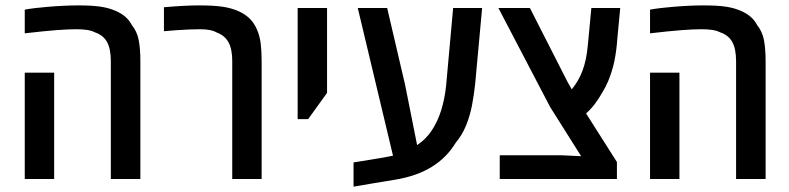

<svg xmlns="http://www.w3.org/2000/svg" viewBox="-20 -660 2911 708"><path d="M388.7 0V-434.6Q388.7 -479.5 374.8 -504.9Q360.8 -530.3 330.6 -540.5Q318.4 -546.9 301 -549.6Q283.7 -552.2 261.7 -552.2Q231 -552.2 186.8 -548.8Q142.6 -545.4 71.3 -537.1V-624.5Q90.3 -627.9 111.6 -630.4Q132.8 -632.8 155.8 -634.8Q189.9 -637.7 218 -638.9Q246.1 -640.1 269.5 -640.1Q318.8 -640.1 350.3 -635.5Q381.8 -630.9 407.2 -619.6Q427.2 -610.8 441.9 -598.4Q456.5 -585.9 466.3 -567.4Q485.4 -543.9 491.5 -512.2Q497.6 -480.5 497.6 -434.1V0ZM71.3 0V-392.1H179.7V0Z M836.4 0V-434.6Q836.4 -478.5 822.8 -503.7Q809.1 -528.8 780.3 -539.6Q768.6 -546.4 752.9 -549.3Q737.3 -552.2 718.3 -552.2Q701.7 -552.2 678 -551.3Q654.3 -550.3 629.4 -548.6Q604.5 -546.9 584.5 -544.9V-633.3Q622.6 -636.7 655.3 -638.4Q688 -640.1 715.3 -640.1Q767.6 -640.1 800.3 -635.3Q833 -630.4 858.9 -619.1Q883.8 -607.9 900.4 -591.8Q917 -575.7 927.7 -550.8Q938 -527.3 941.4 -499Q944.8 -470.7 944.8 -434.1V0Z M1077.6 -220.7V-630.4H1186V-317.4L1116.2 -220.7Z M1283.7 28.3V-61L1382.3 -77.1Q1394 -79.1 1405.5 -81.3Q1417 -83.5 1429.2 -85.9L1299.3 -630.4H1407.7L1473.6 -348.1L1518.1 -125Q1550.3 -146 1572.3 -179.2Q1594.2 -212.4 1607.2 -254.4Q1620.1 -296.4 1625 -343.8L1650.9 -630.4H1757.8L1732.4 -353Q1728 -311 1720.5 -271.7Q1712.9 -232.4 1698.7 -197.5Q1684.6 -162.6 1660.2 -133.3Q1627.9 -79.6 1573.2 -45.4Q1518.6 -11.2 1438.5 2.4Q1397.9 8.8 1359.4 15.4Q1320.8 22 1283.7 28.3Z M1822.8 0V-87.4H2052.2L2123 -84L2008.8 -265.1L1817.9 -630.4H1934.1L2072.8 -357.9L2088.4 -330.6Q2113.8 -361.3 2128.2 -399.9Q2142.6 -438.5 2147.5 -492.2L2160.6 -630.4H2267.1L2256.8 -521.5Q2254.9 -495.6 2252.2 -474.9Q2249.5 -454.1 2245.8 -436Q2242.2 -418 2236.3 -398.9Q2230.5 -379.4 2221.9 -359.1Q2213.4 -338.9 2199.7 -316.9Q2188 -295.9 2173.8 -277.1Q2159.7 -258.3 2141.1 -241.7L2254.9 -62.5V0Z M2694.3 0V-434.6Q2694.3 -479.5 2680.4 -504.9Q2666.5 -530.3 2636.2 -540.5Q2624 -546.9 2606.7 -549.6Q2589.4 -552.2 2567.4 -552.2Q2536.6 -552.2 2492.4 -548.8Q2448.2 -545.4 2377 -537.1V-624.5Q2396 -627.9 2417.2 -630.4Q2438.5 -632.8 2461.4 -634.8Q2495.6 -637.7 2523.7 -638.9Q2551.8 -640.1 2575.2 -640.1Q2624.5 -640.1 2656 -635.5Q2687.5 -630.9 2712.9 -619.6Q2732.9 -610.8 2747.6 -598.4Q2762.2 -585.9 2772 -567.4Q2791 -543.9 2797.1 -512.2Q2803.2 -480.5 2803.2 -434.1V0ZM2377 0V-392.1H2485.4V0Z"/></svg>

Font: Open Sans SemiCondensed SemiBold
Style: Regular
Weight: 600
Width: 4
Designer: Monotype Design Team
Foundry: Monotype Imaging Inc.
Version: Version 3.000